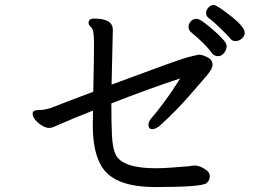

<svg xmlns="http://www.w3.org/2000/svg" viewBox="-20 -775 1040 776"><path d="M837 -559Q814 -594 751 -646Q742 -654 742 -667Q742 -678 751 -688.5Q760 -699 776 -699Q790 -699 843 -653Q896 -607 896 -590Q896 -573 885.5 -560.5Q875 -548 861 -548Q847 -548 837 -559ZM607 -19Q490 -19 431 -60Q355 -111 355 -269L356 -328Q290 -303 199 -263Q189 -258 178 -258Q166 -258 150.5 -267Q135 -276 123.5 -289.5Q112 -303 112 -315Q112 -330 133 -330Q165 -330 194.5 -342Q224 -354 269 -371Q314 -388 357 -404Q360 -541 360 -599Q360 -655 349 -664Q338 -673 338 -683Q338 -700 360 -700Q436 -700 436 -655L431 -433Q702 -534 736.5 -543Q771 -552 784 -554Q798 -554 818.5 -543.5Q839 -533 839 -514Q839 -497 817 -471Q795 -445 742.5 -385Q690 -325 625 -266Q608 -253 596 -253Q580 -253 580 -271Q580 -285 594.5 -300.5Q609 -316 643.5 -362.5Q678 -409 708 -458Q586 -418 430 -357Q430 -277 432.5 -227Q435 -177 447 -151Q474 -95 609 -95Q643 -95 676.5 -98Q710 -101 728.5 -102Q747 -103 752.5 -104.5Q758 -106 768 -106Q789 -106 816 -86Q828 -76 828 -62Q828 -47 815 -35Q797 -19 607 -19ZM931 -609Q919 -609 911.5 -618.5Q904 -628 872.5 -659Q841 -690 822 -703Q813 -711 813 -723Q813 -734 822.5 -744.5Q832 -755 843 -755Q855 -755 903 -718Q969 -668 969 -643Q969 -625 949 -613Q941 -609 931 -609Z"/></svg>

Font: LXGW WenKai Lite Medium
Style: Regular
Weight: 500
Designer: LXGW / Fontworks Inc.
Foundry: LXGW / Fontworks Inc.
Version: Version 1.511; March 25, 2025